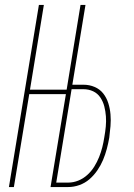

<svg xmlns="http://www.w3.org/2000/svg" viewBox="-20 -755 540 775"><path d="M16 0 137 -735H157L101 -393H249L305 -735H325L272 -413H317Q341 -413 362 -404Q383 -395 396.5 -378Q410 -361 417 -339Q424 -317 426 -293.5Q428 -270 426 -246Q424 -222 421 -199Q417 -176 411 -153.5Q405 -131 396 -109.5Q387 -88 373 -67.5Q359 -47 341 -31.5Q323 -16 300.5 -8Q278 0 255 0H184L246 -375H98L36 0ZM256 -18Q276 -18 296 -26Q316 -34 332.5 -49Q349 -64 360.5 -82.5Q372 -101 380 -121Q388 -141 393 -161Q398 -181 401 -201Q405 -223 407 -244Q409 -265 407.5 -285.5Q406 -306 401 -325.5Q396 -345 385 -361.5Q374 -378 356 -386.5Q338 -395 316 -395H269L207 -18Z"/></svg>

Font: Iosevka Term Curly Thin
Style: Italic
Weight: 100
Italic angle: -9°
Designer: Belleve Invis
Foundry: Belleve Invis
Version: Version 32.3.0